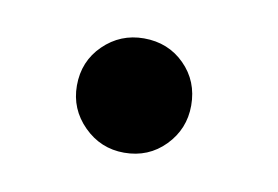

<svg xmlns="http://www.w3.org/2000/svg" viewBox="-33 -476 326 225"><g transform="rotate(10 130.0 -363.0)"><path d="M124 -295Q96 -295 76 -315Q56 -335 56 -363Q56 -392 76 -411.5Q96 -431 124 -431Q153 -431 172.5 -411.5Q192 -392 192 -363Q192 -335 172.5 -315Q153 -295 124 -295Z"/></g></svg>

Font: TsukuhouMincho
Style: Regular
Weight: 400
Designer: Iose
Foundry: Typographish
Version: Version 1.001; ttfautohint (v1.8.3)